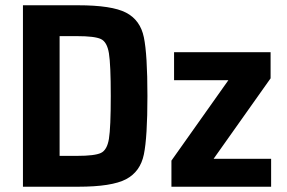

<svg xmlns="http://www.w3.org/2000/svg" viewBox="-20 -708 1088 728"><path d="M67 -688H276Q404 -688 458 -660Q512 -632 525.5 -566.5Q539 -501 539 -344Q539 -188 525.5 -122.5Q512 -57 458 -28.5Q404 0 276 0H67ZM400 -344Q400 -463 393 -506Q386 -549 362.5 -560Q339 -571 272 -571H206V-117H272Q339 -117 362.5 -128Q386 -139 393 -181.5Q400 -224 400 -344ZM630 0V-99L846 -404H640V-510H1006V-411L790 -106H1008V0Z"/></svg>

Font: Saira Semi Condensed SemiBold
Style: Regular
Weight: 600
Width: 4
Designer: Hector Gatti with collaboration of the Omnibus-Type team
Foundry: Omnibus-Type
Version: Version 1.001; ttfautohint (v1.8)